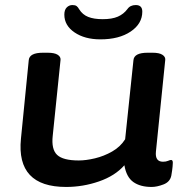

<svg xmlns="http://www.w3.org/2000/svg" viewBox="-20 -734 733 761"><path d="M242 7Q44 7 63 -184L94 -496Q97 -525 150 -525H169Q196 -525 208.5 -517Q221 -509 220 -497L189 -196Q183 -142 206.5 -120Q230 -98 292 -98Q321 -98 356.5 -106.5Q392 -115 424.5 -133.5Q457 -152 476 -182L509 -496Q512 -525 565 -525H585Q611 -525 623.5 -517Q636 -509 635 -497L598 -133Q594 -93 626 -93Q638 -93 646 -96.5Q654 -100 658 -100Q665 -100 665 -89Q665 -86 664 -73.5Q663 -61 659 -38Q654 -13 628 -3Q602 7 581 7Q536 7 508.5 -12.5Q481 -32 473 -79Q436 -37 372.5 -15Q309 7 242 7ZM378 -578Q316 -578 275.5 -605.5Q235 -633 235 -676Q235 -695 244.5 -704.5Q254 -714 267 -714Q278 -714 283.5 -710Q289 -706 294 -697Q307 -676 329.5 -667Q352 -658 387 -658Q424 -658 447 -668Q470 -678 485 -698Q496 -714 518 -714Q544 -714 544 -688Q544 -640 498 -609Q452 -578 378 -578Z"/></svg>

Font: Asap Expanded Expanded SemiBold
Style: Italic
Weight: 600
Width: 7
Italic angle: -6°
Designer: Pablo Cosgaya
Foundry: Omnibus-Type
Version: Version 3.001; ttfautohint (v1.8.4.7-5d5b)